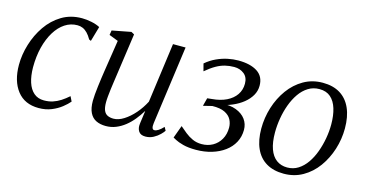

<svg xmlns="http://www.w3.org/2000/svg" viewBox="-64 -819 2090 1098"><g transform="rotate(15 981.5 -270.0)"><path d="M202 10Q119 10 74.5 -47.2Q30 -104.5 30 -200Q30 -260 48.8 -321.8Q67.5 -383.5 103.2 -435.5Q139 -487.5 191.2 -519Q243.5 -550.5 310.5 -550.5Q336.5 -550.5 366.2 -544.5Q396 -538.5 417.5 -527L392 -438.5L380.5 -443.5Q368 -465.5 354.8 -479Q341.5 -492.5 327 -498.8Q312.5 -505 295.5 -505Q255.5 -505 222 -483Q188.5 -461 163.8 -420.8Q139 -380.5 125.2 -326.2Q111.5 -272 111.5 -207Q112 -156 124 -118.8Q136 -81.5 160 -60.8Q184 -40 220 -40Q249 -40 272.5 -47.8Q296 -55.5 317.8 -69.5Q339.5 -83.5 361.5 -103L375.5 -74.5Q361 -57 336 -37.2Q311 -17.5 277.5 -3.8Q244 10 202 10Z M599.5 10Q566.5 10 542.2 -1.8Q518 -13.5 504.8 -40Q491.5 -66.5 491.5 -110.5Q491.5 -126 493.5 -149.2Q495.5 -172.5 498.8 -198.8Q502 -225 505.5 -249.5Q509 -274 511.5 -290.5L540.5 -478L486.5 -499L491 -526.5L603 -548L621 -538L585 -284.5Q582.5 -265.5 579.2 -244Q576 -222.5 573.2 -200.5Q570.5 -178.5 568.5 -158.2Q566.5 -138 566.5 -122Q566.5 -90.5 574.2 -73Q582 -55.5 596.8 -48.8Q611.5 -42 631.5 -42Q660.5 -42 692.2 -62Q724 -82 753 -115.2Q782 -148.5 802.5 -188.5L850.5 -542H925L861 -77Q858.5 -58.5 861.8 -48.8Q865 -39 874.5 -39Q884.5 -39 897.5 -47Q910.5 -55 927 -72.5L938 -52.5Q932.5 -43.5 917.8 -28.8Q903 -14 881.5 -2.2Q860 9.5 834 9.5Q805 9.5 793.5 -8.8Q782 -27 785.5 -52.5Q785.5 -55 786.8 -63.8Q788 -72.5 789.8 -84.8Q791.5 -97 793 -109Q794.5 -121 796 -130L795 -130.5Q778 -102.5 757.2 -77Q736.5 -51.5 711.8 -32Q687 -12.5 659 -1.2Q631 10 599.5 10Z M1132.5 8Q1087 8 1056.5 -0.2Q1026 -8.5 1010 -17.2Q994 -26 992 -27L1019.5 -102Q1037.5 -86.5 1057.5 -70.2Q1077.5 -54 1101.8 -43Q1126 -32 1155.5 -32Q1192 -32 1221 -48.2Q1250 -64.5 1267 -94.2Q1284 -124 1284 -163.5Q1284 -188.5 1272.5 -210.5Q1261 -232.5 1233.8 -246Q1206.5 -259.5 1159.5 -258.5L1107 -245.5L1119.5 -293.5L1147 -296.5Q1196 -300.5 1231.8 -318Q1267.5 -335.5 1287 -364Q1306.5 -392.5 1306.5 -429.5Q1306.5 -467.5 1282 -487Q1257.5 -506.5 1223 -506.5Q1195 -506.5 1169.5 -500.2Q1144 -494 1117.5 -479Q1091 -464 1059 -437L1047.5 -480.5Q1077 -505.5 1109.2 -520.2Q1141.5 -535 1174 -541.8Q1206.5 -548.5 1236.5 -548.5Q1307.5 -548.5 1349 -521.8Q1390.5 -495 1390.5 -440Q1390.5 -409 1375 -382.2Q1359.5 -355.5 1332.8 -334Q1306 -312.5 1271 -297.5Q1236 -282.5 1197.5 -275L1202 -285.5Q1255.5 -290.5 1292.8 -276.2Q1330 -262 1349.8 -235Q1369.5 -208 1369.5 -173Q1369.5 -132.5 1351.5 -99Q1333.5 -65.5 1301.2 -41.8Q1269 -18 1225.8 -5Q1182.5 8 1132.5 8Z M1736 -550.5Q1797.5 -550.5 1839.5 -524.5Q1881.5 -498.5 1903.2 -449.2Q1925 -400 1925 -330.5Q1925 -267 1905.8 -206.2Q1886.5 -145.5 1851 -96.5Q1815.5 -47.5 1765.2 -18.8Q1715 10 1653 10Q1592 10 1549.2 -15.5Q1506.5 -41 1484.8 -89.8Q1463 -138.5 1463 -206.5Q1463 -271 1482.2 -332.5Q1501.5 -394 1537.2 -443.2Q1573 -492.5 1623.5 -521.5Q1674 -550.5 1736 -550.5ZM1727 -510.5Q1690 -510.5 1660.8 -492.2Q1631.5 -474 1609.8 -442.8Q1588 -411.5 1573.5 -372Q1559 -332.5 1551.8 -289.5Q1544.5 -246.5 1544.5 -205.5Q1544.5 -147 1558.5 -108Q1572.5 -69 1599.2 -49.2Q1626 -29.5 1663 -29.5Q1699 -29.5 1727.8 -47.8Q1756.5 -66 1778.2 -97.2Q1800 -128.5 1814.2 -167.8Q1828.5 -207 1836 -249.2Q1843.5 -291.5 1843.5 -332Q1843.5 -385.5 1831.2 -425.5Q1819 -465.5 1793.5 -488Q1768 -510.5 1727 -510.5Z"/></g></svg>

Font: Merriweather 60pt Light
Style: Italic
Weight: 300
Italic angle: -7.8°
Version: Version 2.101